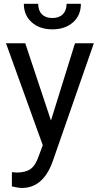

<svg xmlns="http://www.w3.org/2000/svg" viewBox="-20 -750 513 984"><path d="M321.3 -730.5C321.3 -684.1 293.9 -657.7 248.5 -657.7C201.2 -657.7 175.8 -685.1 175.8 -730.5H102.1C102.1 -691.4 115.7 -659.7 142.6 -635.7C169.4 -611.8 205.1 -599.6 248.5 -599.6C292 -599.6 327.6 -611.8 354.5 -635.7C381.3 -659.7 394.5 -690.9 394.5 -730.5ZM109.4 -528.3H10.7L199.2 -5.9L179.2 47.9C168 80.6 154.3 103.5 137.2 115.7C120.1 127.9 96.2 134.3 65.4 134.3L41 132.3V205.6L74.7 211.9L91.8 213.4C163.6 213.4 215.8 169.4 248.5 81.5L460.9 -528.3H364.3L241.2 -132.3Z"/></svg>

Font: Roboto
Style: Regular
Weight: 400
Designer: Google
Version: Version 2.137; 2017